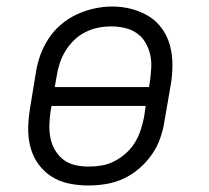

<svg xmlns="http://www.w3.org/2000/svg" viewBox="-20 -561 640 589"><path d="M251 8Q221 8 191.5 2Q162 -4 138 -19.5Q114 -35 97.5 -58Q81 -81 73.5 -109Q66 -137 66.5 -167.5Q67 -198 72 -228L90 -338Q94 -365 103.5 -391.5Q113 -418 129 -442.5Q145 -467 167.5 -486Q190 -505 216 -517Q242 -529 269.5 -535Q297 -541 324 -541Q355 -541 383.5 -533.5Q412 -526 436.5 -511Q461 -496 477.5 -472.5Q494 -449 501.5 -421Q509 -393 509 -362.5Q509 -332 504 -302L485 -192Q481 -165 472 -138.5Q463 -112 446.5 -88Q430 -64 407.5 -44.5Q385 -25 359 -13Q333 -1 305.5 3.5Q278 8 251 8ZM148 -294H437L440 -312Q443 -333 444 -354Q445 -375 440.5 -394.5Q436 -414 425.5 -431.5Q415 -449 398.5 -460Q382 -471 362 -475.5Q342 -480 321 -480Q301 -480 281 -476Q261 -472 242 -462.5Q223 -453 207.5 -438Q192 -423 181 -405Q170 -387 163.5 -367.5Q157 -348 154 -328ZM252 -50Q273 -50 293 -53.5Q313 -57 332 -67Q351 -77 367 -91.5Q383 -106 394 -124Q405 -142 411.5 -162Q418 -182 422 -202L427 -236H138L135 -218Q132 -198 131.5 -177Q131 -156 135 -136.5Q139 -117 149.5 -99.5Q160 -82 175.5 -70.5Q191 -59 211 -54.5Q231 -50 252 -50Z"/></svg>

Font: Iosevka Slab LtExObl
Style: Regular
Weight: 300
Width: 7
Italic angle: -9°
Monospace: yes
Designer: Belleve Invis
Foundry: Belleve Invis
Version: Version 11.1.0; ttfautohint (v1.8.3)